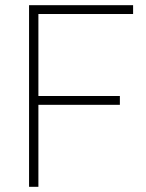

<svg xmlns="http://www.w3.org/2000/svg" viewBox="-20 -720 563 740"><path d="M92 0V-700H493V-666H128V-350H442V-316H128V0Z"/></svg>

Font: TitilliumWeb ExtraLight
Style: Regular
Weight: 400
Designer: Mohamed Gaber, Accademia di Belle Arti di Urbino and others
Foundry: Kief Type Foundry, Accademia di Belle Arti di Urbino and others
Version: Version 3.000; ttfautohint (v1.8.2)